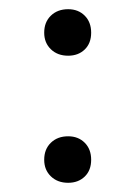

<svg xmlns="http://www.w3.org/2000/svg" viewBox="-20 -392 295 417"><path d="M128 -271Q105 -271 90.5 -285Q76 -299 76 -321Q76 -344 90.5 -358Q105 -372 128 -372Q150 -372 164 -358Q178 -344 178 -321Q178 -298 164 -284.5Q150 -271 128 -271ZM128 5Q105 5 90.5 -9Q76 -23 76 -45Q76 -68 90.5 -82Q105 -96 128 -96Q150 -96 164 -82Q178 -68 178 -45Q178 -22 164 -8.5Q150 5 128 5Z"/></svg>

Font: EauTestSC
Style: Regular
Weight: 400
Designer: Christian Thalmann (Catharsis Fonts)
Version: Version 0.001;PS 000.001;hotconv 1.0.88;makeotf.lib2.5.64775